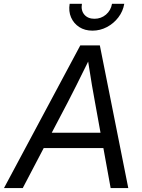

<svg xmlns="http://www.w3.org/2000/svg" viewBox="-53 -959 726 979"><path d="M-32.7 0 356.4 -727.5H456.1L601.1 0H511.2L474.1 -204.1H169.9L63 0ZM210.9 -282.2H459.5L431.2 -438.5Q423.8 -477.1 415.8 -524.7Q407.7 -572.3 396.5 -645Q360.8 -572.3 336.9 -524.7Q313 -477.1 293 -438.5ZM418.5 -802.7Q379.4 -802.7 351.1 -821Q322.8 -839.4 309.3 -870.4Q295.9 -901.4 302.2 -939.5H364.7Q358.9 -905.8 377 -884.5Q395 -863.3 428.7 -863.3Q462.4 -863.3 487.3 -884.5Q512.2 -905.8 518.1 -939.5H580.6Q574.2 -901.4 550.5 -870.4Q526.9 -839.4 492.2 -821Q457.5 -802.7 418.5 -802.7Z"/></svg>

Font: Inter Display
Style: Italic
Weight: 400
Italic angle: -9.39999°
Designer: Rasmus Andersson
Foundry: rsms
Version: Version 4.000;git-a52131595